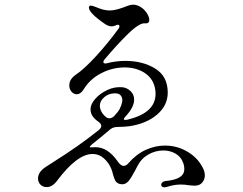

<svg xmlns="http://www.w3.org/2000/svg" viewBox="-20 -782 1040 823"><path d="M685 21Q678 21 674.5 18Q671 15 671 10Q671 4 676 -0.5Q681 -5 690 -6Q731 -10 750.5 -22.5Q770 -35 770 -57Q770 -72 765 -84Q756 -110 732.5 -123.5Q709 -137 680 -137Q646 -137 615.5 -119.5Q585 -102 569 -70L559 -51Q544 -22 532 -7Q520 8 503 8L491 6Q479 1 474.5 -7Q470 -15 465 -32Q461 -50 456 -61Q445 -86 424.5 -104Q404 -122 377 -122Q311 -122 226 -9Q205 20 180 20Q164 20 153.5 9.5Q143 -1 143 -17Q143 -44 174 -65Q175 -65 211 -89Q318 -156 404 -225Q414 -234 414 -242Q414 -252 401 -261Q368 -283 368 -314Q368 -335 388 -358Q408 -381 439.5 -396Q471 -411 505 -408Q524 -406 539.5 -391.5Q555 -377 555 -355Q555 -323 520 -285Q511 -276 511 -271Q511 -268 517 -268Q522 -268 526 -269Q657 -300 646 -394Q640 -442 603 -467.5Q566 -493 514 -493Q462 -493 413.5 -468Q365 -443 338 -398Q325 -378 309 -378Q296 -378 286.5 -389Q277 -400 277 -416Q277 -442 304 -461Q341 -486 391.5 -541Q442 -596 488 -659Q492 -664 492 -669Q492 -676 485 -676Q481 -676 476 -673Q466 -669 459 -669Q443 -669 426 -682Q361 -727 361 -750Q362 -758 369 -758Q376 -758 393 -751Q404 -746 421 -741Q439 -737 450 -737Q478 -737 527 -757Q540 -762 550 -762Q568 -762 584.5 -751Q601 -740 610.5 -724Q620 -708 620 -696Q620 -689 615.5 -685Q611 -681 602 -682Q578 -685 528.5 -636.5Q479 -588 428 -527Q423 -520 423 -517Q423 -512 427.5 -510.5Q432 -509 439 -511Q477 -521 518 -521Q592 -521 645.5 -488Q699 -455 699 -385Q699 -330 653.5 -291Q608 -252 535 -241Q511 -238 489 -238Q477 -238 469 -236Q461 -234 453 -228Q412 -193 375 -164Q365 -155 365 -152Q365 -150 373.5 -150.5Q382 -151 390 -151Q443 -151 486 -88Q498 -71 510 -71Q521 -71 530 -82Q564 -121 604.5 -139.5Q645 -158 687 -158Q738 -158 781.5 -133Q825 -108 847 -67Q858 -48 858 -31Q858 -16 850.5 -4.5Q843 7 832 11Q823 14 814 14Q807 14 789 12Q774 9 754 9Q727 9 696 19Q688 21 685 21ZM449 -275Q460 -275 470 -285Q487 -303 494 -317Q501 -331 504 -347Q506 -361 498.5 -371.5Q491 -382 473 -382Q446 -382 427 -365.5Q408 -349 408 -329Q408 -316 415 -303Q422 -290 435 -280Q441 -275 449 -275Z"/></svg>

Font: Hina Mincho
Style: Regular
Weight: 400
Designer: satsuyako
Foundry: satsuyako
Version: Version 1.100